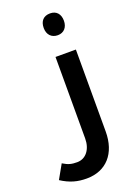

<svg xmlns="http://www.w3.org/2000/svg" viewBox="-220 -814 801 1125"><g transform="rotate(-20 180.0 -251.5)"><path d="M245 -607C283 -607 307 -634 307 -675C307 -717 284 -743 245 -743C204 -743 181 -718 181 -675C181 -633 206 -607 245 -607ZM117 240C240 240 315 155 315 19V-492H188V16C188 83 152 131 97 131C64 131 43 127 9 106L-40 193C14 228 61 240 117 240Z"/></g></svg>

Font: Noto Kufi Arabic SemiBold
Style: Regular
Weight: 600
Designer: Monotype Design Team, David Williams, Khaled Hosny
Foundry: Google LLC
Version: Version 2.109